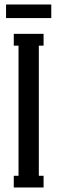

<svg xmlns="http://www.w3.org/2000/svg" viewBox="-20 -830 254 850"><path d="M6.8 -750V-810.1H207V-750ZM172.9 0H41V-51.8H62V-627.9H41V-680.2H172.9V-627.9H151.9V-51.8H172.9Z"/></svg>

Font: Margherita Semibold
Style: Regular
Weight: 600
Designer: James Puckett
Foundry: Dunwich Type Founders
Version: Version 1.008;hotconv 1.0.109;makeotfexe 2.5.65596